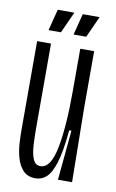

<svg xmlns="http://www.w3.org/2000/svg" viewBox="-79 -709 460 763"><g transform="rotate(10 150.5 -327.5)"><path d="M120 10Q87 10 69 -10Q51 -30 43 -59.5Q35 -89 33.5 -119.5Q32 -150 32 -172V-528H88V-185Q88 -150 90 -117Q92 -84 101 -62.5Q110 -41 131 -41Q172 -41 189 -126.5Q206 -212 206 -357V-528H262V-300L266 0H209L228 -201H219Q211 -113 196.5 -68Q182 -23 163 -6.5Q144 10 120 10ZM119 -579H69L91 -665H158ZM221 -579H170L192 -665H260Z"/></g></svg>

Font: Bricolage Grotesque 48pt Condensed ExtraLight
Style: Regular
Weight: 200
Width: 3
Designer: Mathieu Triay
Foundry: Atelier Triay
Version: Version 1.000; ttfautohint (v1.8.4.7-5d5b);gftools[0.9.32]